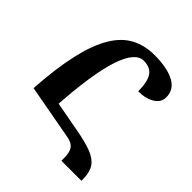

<svg xmlns="http://www.w3.org/2000/svg" viewBox="-211 -867 1073 1073"><g transform="rotate(45 325.5 -331.0)"><path d="M445 62V43Q445 -5 429.5 -26.5Q414 -48 376 -55L48 -115L65 -179L390 -119Q467 -105 514 -86.5Q561 -68 582 -36.5Q603 -5 603 48V62ZM206 -115H48Q59 -285 86 -402Q113 -519 156 -590Q199 -661 259 -692.5Q319 -724 395 -724Q496 -724 552.5 -694Q609 -664 609 -603Q609 -563 571 -539.5Q533 -516 474 -516Q474 -591 451 -625Q428 -659 375 -659Q344 -659 317 -629Q290 -599 268 -534Q246 -469 230.5 -365.5Q215 -262 206 -115Z"/></g></svg>

Font: Noto Serif Armenian
Style: Regular
Weight: 400
Designer: Monotype Design Team
Foundry: Monotype Imaging Inc.
Version: Version 2.007